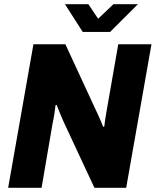

<svg xmlns="http://www.w3.org/2000/svg" viewBox="-20 -899 745 919"><path d="M19 0 140 -687H293L436 -378Q442 -366 449 -350.5Q456 -335 462.5 -320Q469 -305 474 -292L479 -293Q481 -312 484.5 -333.5Q488 -355 491 -372L546 -687H705L584 0H432L285 -315Q278 -330 268 -354.5Q258 -379 251 -397L246 -396Q244 -377 240 -352Q236 -327 232 -310L179 0ZM640 -879 507 -746H376L291 -879H403L470 -779L419 -780L523 -879Z"/></svg>

Font: Archivo SemiCondensed ExtraBold
Style: Italic
Weight: 800
Width: 4
Italic angle: -10°
Designer: Hector Gatti
Foundry: Omnibus-Type
Version: Version 2.001